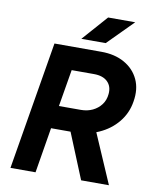

<svg xmlns="http://www.w3.org/2000/svg" viewBox="-95 -960 836 1033"><g transform="rotate(10 322.5 -444.0)"><path d="M34 0 151 -700H407Q481 -700 534 -670Q587 -640 611.5 -587.5Q636 -535 624 -466Q614 -402 573.5 -352.5Q533 -303 471 -275.5Q409 -248 335 -248H212L171 0ZM420 0 305 -281 418 -356 572 0ZM233 -373H353Q388 -373 416.5 -386.5Q445 -400 463.5 -424.5Q482 -449 485 -483Q489 -525 463.5 -550Q438 -575 389 -575H267ZM289 -750 411 -888H559L422 -750Z"/></g></svg>

Font: Figtree
Style: Bold Italic
Weight: 700
Italic angle: -9.5°
Foundry: Erik Kennedy
Version: Version 2.001;gftools[0.9.30]